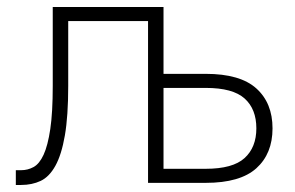

<svg xmlns="http://www.w3.org/2000/svg" viewBox="-20 -520 840 546"><path d="M25 -36H40Q59 -36 75.5 -45Q92 -54 104 -80Q116 -106 123 -153Q130 -200 130 -276V-500H445V-310H565Q663 -310 709 -268.5Q755 -227 755 -155Q755 -83 709 -41.5Q663 0 565 0H401V-460H174V-276Q174 -190 164.5 -135Q155 -80 137.5 -48.5Q120 -17 95.5 -5.5Q71 6 40 6H25ZM445 -270V-40H565Q642 -40 675.5 -70.5Q709 -101 709 -155Q709 -210 675.5 -240Q642 -270 565 -270Z"/></svg>

Font: PT Root UI Web Light
Style: Regular
Weight: 300
Designer: Vitaly Kuzmin
Foundry: ParaType Ltd.
Version: Version 1.000W